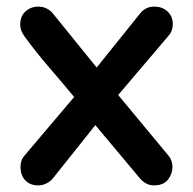

<svg xmlns="http://www.w3.org/2000/svg" viewBox="-20 -545 582 580"><path d="M41 -470Q41 -496 57 -510.5Q73 -525 96 -525Q110 -525 121.5 -519Q133 -513 140 -504L272 -341L403 -504Q419 -525 446 -525Q471 -525 486.5 -510Q502 -495 502 -472Q502 -452 490 -438L337 -258L488 -76Q495 -68 498 -58.5Q501 -49 501 -41Q501 -20 487.5 -2.5Q474 15 445 15Q432 15 421 9Q410 3 402 -7L268 -167L142 -9Q134 2 121.5 8.5Q109 15 95 15Q71 15 56.5 0Q42 -15 42 -41Q42 -50 44.5 -58.5Q47 -67 54 -75L204 -252Q166 -298 127.5 -342.5Q89 -387 54 -435Q41 -453 41 -470Z"/></svg>

Font: Varela Round Precious
Style: Medium
Weight: 500
Designer: Joe Prince
Foundry: Joe Prince
Version: Version 1.000